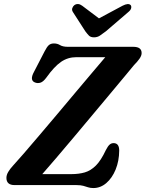

<svg xmlns="http://www.w3.org/2000/svg" viewBox="-20 -937 737 972"><path d="M366.5 0H54Q12.5 0 12.5 -36.5Q12.5 -51.5 22 -67.2Q31.5 -83 45.5 -98Q65 -119 99.8 -159.2Q134.5 -199.5 178.8 -251.5Q223 -303.5 270.8 -360.2Q318.5 -417 364.5 -471.8Q410.5 -526.5 449.2 -572.2Q488 -618 513 -647.5H366Q323.5 -647.5 289 -623.8Q254.5 -600 214.5 -544Q199 -523 184.8 -518.5Q170.5 -514 157 -519.5Q128.5 -530.5 152.5 -574L205.5 -676.5Q217.5 -700 227.2 -708.5Q237 -717 253 -717Q270.5 -717 284.2 -708.5Q298 -700 325 -700H655Q697 -700 697 -668.5Q697 -655 686.2 -639.8Q675.5 -624.5 658.5 -607.5Q644 -590 612.5 -552Q581 -514 538.5 -463.2Q496 -412.5 448.2 -355.2Q400.5 -298 353.2 -241.8Q306 -185.5 264.5 -137Q223 -88.5 194 -55.5H341.5Q379 -55.5 409.2 -64.2Q439.5 -73 465.5 -99Q491.5 -125 516 -177.5Q526 -197 534.8 -204.8Q543.5 -212.5 555 -212.5Q583.5 -212.5 583.5 -174.5Q583 -122 565.5 -79Q548 -36 518.5 -10.5Q489 15 452.5 15Q437 15 426 11.2Q415 7.5 401.8 3.8Q388.5 0 366.5 0ZM516 -778.5Q498.5 -765 485.5 -756.5Q472.5 -748 456 -748Q439 -748 430.5 -756.5Q422 -765 412 -778.5L349.5 -875.5Q342.5 -886 346 -895.8Q349.5 -905.5 356.5 -911Q375 -923.5 396 -908L481 -844L600.5 -908Q630 -923 641.5 -911Q646 -905.5 644 -895.8Q642 -886 629 -875.5Z"/></svg>

Font: Fraunces 9pt S050 SemiBold
Style: Italic
Weight: 600
Italic angle: -16°
Version: Version 1.000; ttfautohint (v1.8.3)